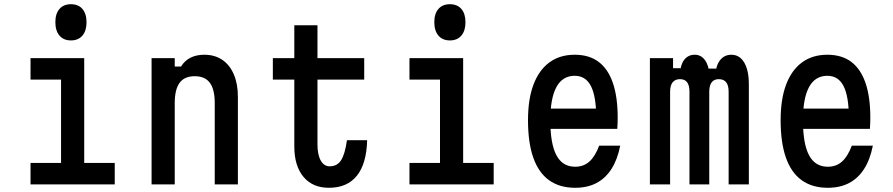

<svg xmlns="http://www.w3.org/2000/svg" viewBox="-20 -876 4240 912"><path d="M125 -600H380V-102H525V0H125V-102H270V-498H125ZM317 -684Q282 -684 262.5 -707Q243 -730 243 -771Q243 -811 262.5 -833.5Q282 -856 317 -856Q352 -856 371.5 -833.5Q391 -811 391 -770Q391 -730 371.5 -707Q352 -684 317 -684Z M700 0V-600H810V-560H840Q857 -588 885 -602Q913 -616 950 -616Q1000 -616 1035.5 -592Q1071 -568 1090.5 -523Q1110 -478 1110 -416V0H1000V-386Q1000 -451 977 -482.5Q954 -514 905 -514Q856 -514 833 -482.5Q810 -451 810 -386V0Z M1488 -756V-600H1710V-498H1488V-190Q1488 -141 1503.5 -113.5Q1519 -86 1546 -86Q1582 -86 1600.5 -115.5Q1619 -145 1628 -210H1724Q1721 -98 1675 -41Q1629 16 1542 16Q1465 16 1421.5 -36Q1378 -88 1378 -180V-498H1276V-600H1378V-756Z M1925 -600H2180V-102H2325V0H1925V-102H2070V-498H1925ZM2117 -684Q2082 -684 2062.5 -707Q2043 -730 2043 -771Q2043 -811 2062.5 -833.5Q2082 -856 2117 -856Q2152 -856 2171.5 -833.5Q2191 -811 2191 -770Q2191 -730 2171.5 -707Q2152 -684 2117 -684Z M2566 -360H2850L2812 -317Q2812 -418 2787 -467Q2762 -516 2710 -516Q2652 -516 2623 -462.5Q2594 -409 2594 -305Q2594 -193 2623 -138.5Q2652 -84 2712 -84Q2752 -84 2779.5 -108.5Q2807 -133 2826 -184H2926Q2913 -118 2884.5 -73.5Q2856 -29 2813 -6.5Q2770 16 2712 16Q2638 16 2588 -20Q2538 -56 2513 -127.5Q2488 -199 2488 -305Q2488 -405 2514 -474Q2540 -543 2589.5 -579.5Q2639 -616 2710 -616Q2778 -616 2823 -582.5Q2868 -549 2891 -482.5Q2914 -416 2914 -317Q2914 -304 2913.5 -289.5Q2913 -275 2912 -264H2566Z M3067 -600H3177V-552H3256L3210 -526Q3212 -569 3230.5 -592.5Q3249 -616 3280 -616Q3310 -616 3328.5 -590.5Q3347 -565 3350 -520L3294 -550H3426L3378 -522Q3381 -566 3401 -591Q3421 -616 3454 -616Q3493 -616 3515 -579Q3537 -542 3537 -476V0H3441V-440Q3441 -470 3429.5 -485Q3418 -500 3394 -500Q3372 -500 3360.5 -485Q3349 -470 3349 -440V0H3255V-440Q3255 -470 3244 -485Q3233 -500 3210 -500Q3187 -500 3175 -485Q3163 -470 3163 -440V0H3067Z M3766 -360H4050L4012 -317Q4012 -418 3987 -467Q3962 -516 3910 -516Q3852 -516 3823 -462.5Q3794 -409 3794 -305Q3794 -193 3823 -138.5Q3852 -84 3912 -84Q3952 -84 3979.5 -108.5Q4007 -133 4026 -184H4126Q4113 -118 4084.5 -73.5Q4056 -29 4013 -6.5Q3970 16 3912 16Q3838 16 3788 -20Q3738 -56 3713 -127.5Q3688 -199 3688 -305Q3688 -405 3714 -474Q3740 -543 3789.5 -579.5Q3839 -616 3910 -616Q3978 -616 4023 -582.5Q4068 -549 4091 -482.5Q4114 -416 4114 -317Q4114 -304 4113.5 -289.5Q4113 -275 4112 -264H3766Z"/></svg>

Font: Martian Mono Condensed
Style: Regular
Weight: 400
Width: 3
Designer: Roman Shamin
Foundry: Evil Martians
Version: Version 1.000